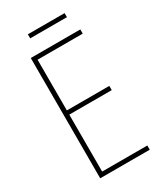

<svg xmlns="http://www.w3.org/2000/svg" viewBox="-205 -1000 842 987"><g transform="rotate(-30 216.0 -506.5)"><path d="M380 -93H86V-807H380V-782H112V-481H364V-456H112V-118H380ZM352 -920V-896H134V-920Z"/></g></svg>

Font: Noto Sans Telugu UI Condensed Thin
Style: Regular
Weight: 100
Width: 3
Designer: Jelle Bosma - Monotype Design Team
Foundry: Monotype Imaging Inc.
Version: Version 2.005; ttfautohint (v1.8.4.7-5d5b)